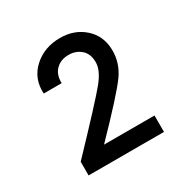

<svg xmlns="http://www.w3.org/2000/svg" viewBox="-100 -844 528 547"><g transform="rotate(-30 163.5 -570.0)"><path d="M41 -425Q166 -556 193 -589.5Q220 -623 220 -649Q220 -677 203.5 -691.5Q187 -706 163 -706Q137 -706 121 -690Q105 -674 106 -646H47Q44 -696 79 -728Q114 -760 166 -760Q213 -760 245 -731.5Q277 -703 278 -657Q279 -614 253 -577.5Q227 -541 123 -434H289V-380H41Z"/></g></svg>

Font: Oakes Grotesk
Style: Bold Italic
Weight: 600
Italic angle: -8°
Designer: Samuel Oakes
Foundry: Samuel Oakes
Version: Version 1.000;PS 001.000;hotconv 1.0.88;makeotf.lib2.5.64775